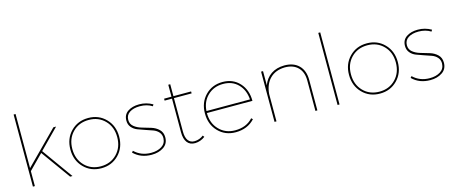

<svg xmlns="http://www.w3.org/2000/svg" viewBox="-45 -1326 4509 1909"><g transform="rotate(-15 2209.5 -371.0)"><path d="M498 0 281 -302 135 -154V0H115V-742H135V-185L464 -517H492L295 -317L522 0Z M1072 -259Q1072 -146 1000.5 -73Q929 0 821 0Q713 0 641.5 -73Q570 -146 570 -259Q570 -371 641.5 -444Q713 -517 821 -517Q929 -517 1000.5 -444Q1072 -371 1072 -259ZM987 -430.5Q922 -497 821 -497Q720 -497 655 -430.5Q590 -364 590 -259Q590 -154 655 -87Q720 -20 821 -20Q922 -20 987 -87Q1052 -154 1052 -259Q1052 -364 987 -430.5Z M1474 -463Q1421 -497 1347 -497Q1283 -497 1242.5 -471Q1202 -445 1202 -395Q1202 -352 1234 -326Q1266 -300 1311.5 -287Q1357 -274 1403 -260Q1449 -246 1481 -215Q1513 -184 1513 -134Q1513 -68 1462.5 -34Q1412 0 1339 0Q1226 0 1154 -72L1167 -87Q1236 -20 1339 -20Q1404 -20 1447.5 -47.5Q1491 -75 1493 -129Q1494 -166 1472 -191.5Q1450 -217 1415 -229.5Q1380 -242 1339.5 -255.5Q1299 -269 1264 -282.5Q1229 -296 1205.5 -324Q1182 -352 1182 -393Q1182 -454 1228.5 -485.5Q1275 -517 1346 -517Q1420 -517 1484 -480Z M1877 -53 1889 -37Q1843 -2 1787 0Q1733 1 1705 -35.5Q1677 -72 1677 -142V-487H1601V-507H1677V-630H1697V-507H1879V-487H1697V-142Q1697 -82 1720 -50.5Q1743 -19 1787 -20Q1838 -22 1877 -53Z M2204 -20Q2320 -20 2387 -95L2401 -81Q2326 0 2204 0Q2096 0 2025.5 -73Q1955 -146 1955 -259Q1955 -371 2025.5 -444Q2096 -517 2204 -517Q2311 -517 2377.5 -444.5Q2444 -372 2444 -259H1975Q1975 -154 2039.5 -87Q2104 -20 2204 -20ZM1976 -279H2424Q2417 -377 2358 -437Q2299 -497 2204 -497Q2109 -497 2045.5 -436.5Q1982 -376 1976 -279Z M2840 -517Q2936 -517 2989.5 -463Q3043 -409 3043 -313V0H3023V-313Q3023 -400 2974.5 -448.5Q2926 -497 2840 -497Q2744 -495 2687 -438Q2630 -381 2622 -281V0H2602V-517H2622V-371Q2647 -440 2703 -478Q2759 -516 2840 -517Z M3251 -742H3271V0H3251Z M3940 -259Q3940 -146 3868.5 -73Q3797 0 3689 0Q3581 0 3509.5 -73Q3438 -146 3438 -259Q3438 -371 3509.5 -444Q3581 -517 3689 -517Q3797 -517 3868.5 -444Q3940 -371 3940 -259ZM3855 -430.5Q3790 -497 3689 -497Q3588 -497 3523 -430.5Q3458 -364 3458 -259Q3458 -154 3523 -87Q3588 -20 3689 -20Q3790 -20 3855 -87Q3920 -154 3920 -259Q3920 -364 3855 -430.5Z M4342 -463Q4289 -497 4215 -497Q4151 -497 4110.5 -471Q4070 -445 4070 -395Q4070 -352 4102 -326Q4134 -300 4179.5 -287Q4225 -274 4271 -260Q4317 -246 4349 -215Q4381 -184 4381 -134Q4381 -68 4330.5 -34Q4280 0 4207 0Q4094 0 4022 -72L4035 -87Q4104 -20 4207 -20Q4272 -20 4315.5 -47.5Q4359 -75 4361 -129Q4362 -166 4340 -191.5Q4318 -217 4283 -229.5Q4248 -242 4207.5 -255.5Q4167 -269 4132 -282.5Q4097 -296 4073.5 -324Q4050 -352 4050 -393Q4050 -454 4096.5 -485.5Q4143 -517 4214 -517Q4288 -517 4352 -480Z"/></g></svg>

Font: Montserrat arm Thin
Style: Regular
Weight: 250
Designer: Julieta Ulanovsky
Foundry: Julieta Ulanovsky
Version: Version 6.000;PS 006.000;hotconv 1.0.88;makeotf.lib2.5.64775